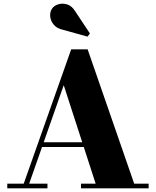

<svg xmlns="http://www.w3.org/2000/svg" viewBox="-20 -1036 858 1056"><path d="M198 -227.5V-253.5H509.5V-227.5ZM462 -764.5 718 -26H797.5V0H425.5V-26H506L330.5 -567.5L140.5 -26H241V0H20V-26H110.5L371.5 -764.5ZM461.5 -834.5 325 -872.5Q294 -879 276.5 -899.2Q259 -919.5 256.2 -944.5Q253.5 -969.5 266.5 -989Q278 -1005.5 301.2 -1012.5Q324.5 -1019.5 350 -1011.5Q375.5 -1003.5 393.5 -974L474.5 -852Z"/></svg>

Font: Bodoni Moda 9pt ExtraBold
Style: Regular
Weight: 800
Designer: Owen Earl
Foundry: indestructible type
Version: Version 2.005